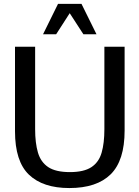

<svg xmlns="http://www.w3.org/2000/svg" viewBox="-20 -955 717 987"><path d="M336.4 11.7Q200.7 11.7 128.9 -56.9Q57.1 -125.5 57.1 -280.3V-714.8H160.6V-291Q160.6 -220.2 175 -170.9Q189.5 -121.6 228 -95.9Q266.6 -70.3 339.4 -70.3Q411.1 -70.3 449.7 -95.7Q488.3 -121.1 502.4 -170.2Q516.6 -219.2 516.6 -291V-714.8H620.6V-283.7Q620.6 -129.9 549.1 -59.1Q477.5 11.7 336.4 11.7ZM201.2 -778.8 278.3 -935.1H398.9L476.1 -778.8H408.7L338.4 -887.2L268.6 -778.8Z"/></svg>

Font: Pontano Sans SemiBold
Style: Regular
Weight: 600
Designer: Vernon Adams
Foundry: Vernon Adams
Version: Version 2.001